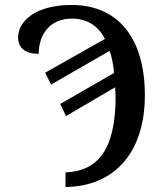

<svg xmlns="http://www.w3.org/2000/svg" viewBox="-20 -744 657 774"><path d="M244 -49V10C447 7 564 -135 564 -360C564 -595 452 -724 269 -724C116 -724 53 -653 53 -594C53 -551 81 -527 136 -527C136 -599 176 -669 270 -669C328 -669 375 -642 403 -587L162 -451L186 -403L422 -539C431 -512 437 -484 440 -450L223 -325L246 -276L444 -392C445 -379 446 -361 446 -346C444 -140 374 -54 244 -49Z"/></svg>

Font: Noto Serif SemiCondensed Medium
Style: Regular
Weight: 500
Width: 4
Designer: Monotype Design Team
Foundry: Monotype Imaging Inc.
Version: Version 2.014